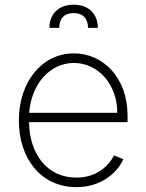

<svg xmlns="http://www.w3.org/2000/svg" viewBox="-20 -779 618 811"><path d="M302.6 11.4C410.2 11.4 476.2 -51.5 501.1 -106.5L461.6 -122.5C441.4 -82 391.3 -28.8 302.6 -28.8C178.6 -28.8 104.4 -128.9 102.6 -263.1H518.8V-290.1C518.8 -452.1 414.4 -553.6 292.3 -553.6C157 -553.6 59.7 -433.2 59.7 -270.2C59.7 -107.6 154.5 11.4 302.6 11.4ZM103.3 -302.6C111.9 -421.5 188.9 -513.1 292.3 -513.1C396 -513.1 475.5 -420.8 475.5 -302.6ZM188.9 -661.2H230.1C230.1 -698.5 249.6 -723.7 291.2 -723.7C332 -723.7 351.9 -698.9 351.9 -661.2H393.1C393.1 -720.2 354.8 -759.2 291.2 -759.2C228 -759.2 188.9 -720.2 188.9 -661.2Z"/></svg>

Font: Karasuma Gothic
Style: Thin
Weight: 200
Designer: Rasmus Andersson / Ryoko Ishizuka
Foundry: rsms
Version: Version 1.00